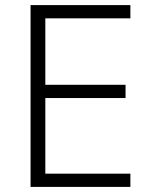

<svg xmlns="http://www.w3.org/2000/svg" viewBox="-20 -734 593 754"><path d="M492 0V-52H158V-349H473V-401H158V-662H492V-714H100V0Z"/></svg>

Font: Noto Sans Gujarati UI Light
Style: Regular
Weight: 300
Designer: Jelle Bosma - Monotype Design Team, Universal Thirst
Foundry: Monotype Imaging Inc.
Version: Version 2.106